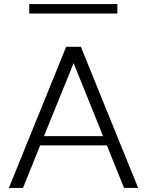

<svg xmlns="http://www.w3.org/2000/svg" viewBox="-20 -932 745 952"><path d="M24 0 308 -700H381L665 0H595L510 -211H179L94 0ZM198 -257H491L345 -619ZM125 -865V-912H562V-865Z"/></svg>

Font: Panamera
Style: Regular
Weight: 400
Designer: Bastien Sozeau
Foundry: NBR — Bastien Sozeau
Version: Version 3.002; ttfautohint (v1.8.4.7-5d5b);gftools[0.9.33]